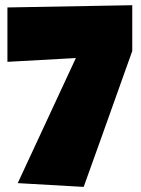

<svg xmlns="http://www.w3.org/2000/svg" viewBox="-20 -735 546 745"><path d="M493.2 -537.1Q443.8 -398.9 403.8 -286.6Q386.7 -238.8 370.1 -192.1Q353.5 -145.5 339.6 -107.2Q325.7 -68.8 316.4 -42.5Q307.1 -16.1 304.7 -9.8L48.8 -24.4L274.4 -509.8L8.8 -495.1V-706.1L493.2 -714.8Z"/></svg>

Font: Luckiest Guy RUS-BEL-UKR
Style: Regular
Weight: 400
Designer: Astigmatic (AOETI)
Foundry: Astigmatic (AOETI)
Version: Version 1.00 March 11, 2019, initial release